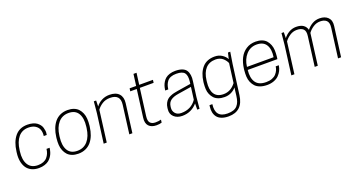

<svg xmlns="http://www.w3.org/2000/svg" viewBox="-48 -1413 4392 2357"><g transform="rotate(-20 2147.5 -235.0)"><path d="M83 -277.8 81.1 -262.2Q67.4 -154.3 106.7 -91.1Q146 -27.8 233.9 -27.8Q274.4 -27.8 305.4 -40.3Q336.4 -52.7 355.2 -75Q374 -97.2 384.5 -123Q395 -148.9 398.9 -180.2H439L437 -166Q433.1 -141.1 425.5 -118.7Q418 -96.2 402.3 -72Q386.7 -47.9 365 -30.3Q343.3 -12.7 309.3 -1.5Q275.4 9.8 233.9 9.8Q177.2 9.8 135.7 -11.2Q94.2 -32.2 71 -68.8Q47.9 -105.5 39.8 -153.8Q31.7 -202.1 39.1 -258.8L41 -274.9Q56.2 -397.5 115 -468.8Q173.8 -540 277.8 -540Q316.4 -540 347.9 -531.2Q379.4 -522.5 399.2 -508.1Q418.9 -493.7 433.8 -474.6Q448.7 -455.6 454.3 -434.8Q460 -414.1 462.9 -393.6Q465.8 -373 461.9 -355L460 -339.8H420.9Q427.2 -385.7 414.6 -421.6Q401.9 -457.5 366.9 -479.7Q332 -502 277.8 -502Q194.8 -502 145.5 -442.9Q96.2 -383.8 83 -277.8Z M748.5 -27.8Q832 -27.8 883.8 -87.4Q935.5 -147 948.7 -252L950.7 -268.1Q964.8 -377 927.5 -439.5Q890.1 -502 802.7 -502Q719.2 -502 667.5 -442.4Q615.7 -382.8 602.5 -277.8L600.6 -262.2Q586.4 -153.3 623.8 -90.6Q661.1 -27.8 748.5 -27.8ZM748.5 9.8Q703.1 9.8 667.5 -3.9Q631.8 -17.6 609.4 -42Q586.9 -66.4 572.8 -100.1Q558.6 -133.8 556.2 -173.8Q553.7 -213.9 558.6 -258.8L560.5 -274.9Q567.9 -334 586.2 -381.8Q604.5 -429.7 634 -465.3Q663.6 -501 706.5 -520.5Q749.5 -540 802.7 -540Q848.1 -540 883.8 -526.4Q919.4 -512.7 941.9 -488.3Q964.4 -463.9 978.5 -430.2Q992.7 -396.5 995.1 -356.2Q997.6 -315.9 992.7 -271L990.7 -254.9Q983.4 -195.8 965.1 -147.9Q946.8 -100.1 917.2 -64.7Q887.7 -29.3 844.7 -9.8Q801.8 9.8 748.5 9.8Z M1455.1 0H1415L1462.9 -370.1Q1480 -502 1344.2 -502Q1285.2 -502 1242.2 -474.6Q1199.2 -447.3 1172.9 -410.2L1120.1 0H1080.1L1129.9 -379.9L1144 -529.8H1174.3L1172.9 -452.1Q1201.2 -491.7 1247.6 -515.9Q1293.9 -540 1349.1 -540Q1433.1 -540 1473.4 -496.1Q1513.7 -452.1 1503.9 -375Z M1736.8 -529.8H1916.5L1911.6 -492.2H1731.4L1685.5 -140.1Q1677.2 -78.1 1700.2 -53Q1723.1 -27.8 1768.6 -27.8Q1811 -27.8 1841.8 -37.1L1837.4 0Q1811.5 9.8 1768.6 9.8Q1702.6 9.8 1668.7 -26.4Q1634.8 -62.5 1644.5 -134.8L1691.4 -492.2H1606.4L1611.8 -529.8H1696.8L1716.8 -680.2H1756.8Z M2302.2 0 2303.2 -80.1Q2224.6 9.8 2106.4 9.8Q2038.1 9.8 1997.1 -29.3Q1956.1 -68.4 1964.4 -130.9L1966.3 -147Q1970.2 -180.2 1983.6 -205.6Q1997.1 -231 2013.9 -246.1Q2030.8 -261.2 2056.6 -272.2Q2082.5 -283.2 2103.5 -288.1Q2124.5 -293 2154.3 -297.9L2330.1 -326.2L2333.5 -350.1Q2343.8 -431.2 2316.7 -466.6Q2289.6 -502 2209.5 -502Q2168 -502 2138.2 -490.5Q2108.4 -479 2091.6 -457.3Q2074.7 -435.5 2065.9 -411.4Q2057.1 -387.2 2053.2 -355H2013.2L2015.1 -369.1Q2019 -394 2026.1 -416.3Q2033.2 -438.5 2047.9 -461.9Q2062.5 -485.4 2083 -502Q2103.5 -518.6 2136.2 -529.3Q2168.9 -540 2209.5 -540Q2263.2 -540 2299.1 -526.1Q2335 -512.2 2351.8 -486.6Q2368.7 -460.9 2374 -425Q2379.4 -389.2 2372.1 -345.2L2346.2 -149.9L2332.5 0ZM2106.4 -27.8Q2236.3 -27.8 2304.2 -128.9L2325.2 -289.1L2149.4 -261.2Q2084.5 -251 2049.6 -225.1Q2014.6 -199.2 2008.3 -149.9L2006.3 -133.8Q2001 -91.3 2027.6 -59.6Q2054.2 -27.8 2106.4 -27.8Z M2811.5 4.9 2824.2 -100.1Q2800.8 -69.3 2760.7 -49.6Q2720.7 -29.8 2673.3 -29.8Q2627.9 -29.8 2593 -42.7Q2558.1 -55.7 2536.6 -78.9Q2515.1 -102.1 2501.5 -133.3Q2487.8 -164.6 2486.1 -201.4Q2484.4 -238.3 2488.3 -278.8L2490.2 -294.9Q2504.4 -409.2 2562.3 -474.6Q2620.1 -540 2724.1 -540Q2780.3 -540 2821.8 -511.5Q2863.3 -482.9 2877.4 -449.2L2896.5 -529.8H2926.3L2902.3 -379.9L2850.1 9.8Q2824.2 210 2638.2 210Q2585.4 210 2547.4 195.1Q2509.3 180.2 2489 153.6Q2468.8 127 2461.7 92.3Q2454.6 57.6 2460.4 15.1L2462.4 0H2499.5Q2476.1 171.9 2638.2 171.9Q2683.1 171.9 2714.8 160.9Q2746.6 149.9 2766.1 127.4Q2785.6 105 2795.9 75.7Q2806.2 46.4 2811.5 4.9ZM2832.5 -153.8 2865.2 -403.8Q2857.4 -421.9 2845.7 -438Q2834 -454.1 2817.1 -469.2Q2800.3 -484.4 2776.1 -493.2Q2752 -502 2724.1 -502Q2640.6 -502 2592.5 -449.7Q2544.4 -397.5 2532.2 -297.9L2530.3 -282.2Q2517.1 -180.7 2552.7 -124.3Q2588.4 -67.9 2673.3 -67.9Q2768.1 -67.9 2832.5 -153.8Z M3439 -246.1H3051.3Q3039.6 -143.6 3078.9 -85.7Q3118.2 -27.8 3215.3 -27.8Q3258.8 -27.8 3292.2 -40.5Q3325.7 -53.2 3345.2 -75Q3364.7 -96.7 3375.2 -120.1Q3385.7 -143.6 3389.2 -169.9H3429.2L3428.2 -163.1Q3423.3 -130.4 3408.4 -100.8Q3393.6 -71.3 3368.7 -45.9Q3343.8 -20.5 3304 -5.4Q3264.2 9.8 3215.3 9.8Q3164.1 9.8 3125 -4.2Q3085.9 -18.1 3062.3 -42.7Q3038.6 -67.4 3024.2 -101.1Q3009.8 -134.8 3007.8 -174.6Q3005.9 -214.4 3010.3 -258.8L3012.2 -274.9Q3022 -354 3052 -412.6Q3082 -471.2 3135.3 -505.6Q3188.5 -540 3259.3 -540Q3305.2 -540 3340.6 -526.4Q3376 -512.7 3397.2 -488.5Q3418.5 -464.4 3431.6 -431.4Q3444.8 -398.4 3446.3 -359.6Q3447.8 -320.8 3443.4 -277.8ZM3259.3 -502Q3176.3 -502 3121.6 -441.4Q3066.9 -380.9 3055.2 -284.2H3403.3Q3418.5 -386.7 3381.8 -444.3Q3345.2 -502 3259.3 -502Z M4181.6 0H4141.6L4191.9 -384.8Q4196.3 -417.5 4190.2 -440.9Q4184.1 -464.4 4168.9 -477.3Q4153.8 -490.2 4134.3 -496.1Q4114.7 -502 4088.9 -502Q4039.1 -502 3997.3 -474.1Q3955.6 -446.3 3929.7 -410.2L3877 0H3836.9L3886.7 -384.8Q3895.5 -448.2 3867.9 -475.1Q3840.3 -502 3783.7 -502Q3733.9 -502 3692.1 -474.1Q3650.4 -446.3 3624.5 -410.2L3571.8 0H3531.7L3581.5 -379.9L3595.7 -529.8H3626L3624.5 -452.1Q3650.4 -488.8 3693.8 -514.4Q3737.3 -540 3788.6 -540Q3848.1 -540 3882.1 -516.4Q3916 -492.7 3925.8 -451.2Q3955.6 -490.2 3998.8 -515.1Q4042 -540 4093.8 -540Q4164.1 -540 4203.4 -501.2Q4242.7 -462.4 4232.9 -390.1Z"/></g></svg>

Font: Cooper Hewitt
Style: Light Italic
Weight: 704
Designer: Village Type and Design LLC
Foundry: Cooper Hewitt Smithsonian Design Museum
Version: 1.000